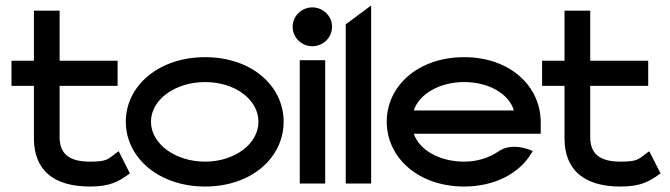

<svg xmlns="http://www.w3.org/2000/svg" viewBox="-20 -671 2449 702"><path d="M22 -357H104V-161C106 -52 172 11 309 11C385 11 415 -9 448 -32L455 -37L414 -118L404 -111C374 -89 372 -80 309 -80C231 -80 198 -110 198 -170V-357H410V-449H198V-632H104V-449H22Z M440 -226C440 -95 560 11 730 11C900 11 1017 -95 1017 -226C1017 -357 900 -462 730 -462C560 -462 440 -357 440 -226ZM532 -226C532 -307 621 -371 730 -371C839 -371 925 -307 925 -226C925 -145 838 -80 730 -80C621 -80 532 -145 532 -226Z M1050 -573C1050 -533 1083 -502 1122 -502C1161 -502 1194 -533 1194 -573C1194 -613 1161 -644 1122 -644C1083 -644 1050 -613 1050 -573ZM1076 0H1169V-451H1076Z M1244 0H1337V-651L1244 -582Z M1394 -226C1394 -95 1509 11 1677 11C1789 11 1878 -37 1922 -109L1928 -119L1918 -123C1917 -123 1851 -152 1802 -117C1768 -94 1725 -80 1677 -80C1588 -80 1513 -122 1493 -182H1957V-224C1957 -356 1845 -462 1677 -462C1509 -462 1394 -357 1394 -226ZM1493 -267C1512 -327 1587 -371 1677 -371C1767 -371 1841 -328 1859 -267Z M1962 -357H2044V-161C2046 -52 2112 11 2249 11C2325 11 2355 -9 2388 -32L2395 -37L2354 -118L2344 -111C2314 -89 2312 -80 2249 -80C2171 -80 2138 -110 2138 -170V-357H2350V-449H2138V-632H2044V-449H1962Z"/></svg>

Font: Charger Pro
Style: ExBdSuExt
Weight: 400
Designer: Jasper
Foundry: Cannot Into Space Fonts
Version: Version 1.09